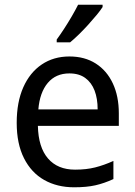

<svg xmlns="http://www.w3.org/2000/svg" viewBox="-20 -786 572 816"><path d="M275 -546Q340 -546 387 -516Q434 -486 459.5 -431.5Q485 -377 485 -304V-251H141Q143 -160 184 -112.5Q225 -65 299 -65Q347 -65 384.5 -74.5Q422 -84 462 -102V-25Q423 -7 385.5 1.5Q348 10 295 10Q223 10 168 -21Q113 -52 82 -113.5Q51 -175 51 -264Q51 -352 79 -415Q107 -478 157.5 -512Q208 -546 275 -546ZM275 -474Q217 -474 183 -433.5Q149 -393 143 -321H395Q395 -367 382 -401Q369 -435 342.5 -454.5Q316 -474 275 -474ZM416 -756Q407 -742 390.5 -722Q374 -702 354.5 -680.5Q335 -659 315 -639.5Q295 -620 278 -606H221V-618Q235 -637 252 -663Q269 -689 285 -716.5Q301 -744 312 -766H416Z"/></svg>

Font: Noto Sans Display
Style: Regular
Weight: 400
Designer: Monotype Design Team
Foundry: Monotype Imaging Inc.
Version: Version 2.003